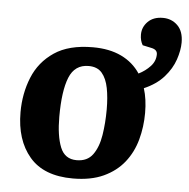

<svg xmlns="http://www.w3.org/2000/svg" viewBox="-50 -723 775 787"><g transform="rotate(5 337.0 -329.0)"><path d="M278 15Q158 15 99.5 -54Q41 -123 41 -237Q41 -314 68 -380.5Q95 -447 155 -487.5Q215 -528 314 -528Q382 -528 431 -504.5Q480 -481 509 -437Q537 -451 557 -472.5Q577 -494 577 -522Q577 -541 553 -546L516 -554Q505 -572 505 -597Q505 -628 527.5 -650.5Q550 -673 589 -673Q625 -673 649.5 -649Q674 -625 674 -579Q674 -547 661 -508.5Q648 -470 617.5 -435.5Q587 -401 536 -379Q550 -335 550 -278Q550 -221 535.5 -168Q521 -115 488.5 -74Q456 -33 404 -9Q352 15 278 15ZM287 -61Q331 -61 353.5 -92Q376 -123 384 -173Q392 -223 392 -279Q392 -328 384.5 -366.5Q377 -405 358 -427.5Q339 -450 303 -450Q246 -450 223.5 -394.5Q201 -339 201 -232Q201 -154 219.5 -107.5Q238 -61 287 -61Z"/></g></svg>

Font: Literata 12pt
Style: Bold Italic
Weight: 700
Italic angle: -2°
Designer: Latin by Veronika Burian and Jose Scaglione. Greek by Irene Vlachou. Cyrillic by Vera Evstafieva
Foundry: TypeTogether
Version: Version 3.002